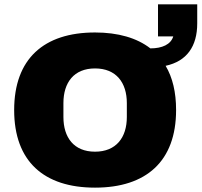

<svg xmlns="http://www.w3.org/2000/svg" viewBox="-20 -849 925 881"><path d="M416 12C651 12 788 -109 788 -344C788 -426 772 -493 740 -547C837 -568 885 -636 885 -742V-829H705V-682H775C764 -645 724 -627 670 -627C608 -675 522 -700 416 -700C181 -700 45 -579 45 -344C45 -109 181 12 416 12ZM416 -153C319 -153 271 -218 271 -312V-376C271 -470 319 -535 416 -535C513 -535 562 -470 562 -376V-312C562 -218 513 -153 416 -153Z"/></svg>

Font: Archivo Black
Style: Regular
Weight: 900
Designer: Hector Gatti
Foundry: Omnibus-Type
Version: Version 2.001